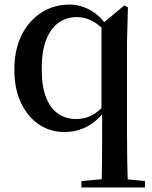

<svg xmlns="http://www.w3.org/2000/svg" viewBox="-20 -563 666 842"><path d="M337 259V231L448 221H510L616 231V259ZM263 16Q200 16 150.5 -17.5Q101 -51 72 -112Q43 -173 43 -257Q43 -346 75 -409.5Q107 -473 162 -508Q217 -543 285 -543Q330 -543 373.5 -520Q417 -497 450 -448L456 -446L442 -426Q410 -459 380 -473.5Q350 -488 317 -488Q273 -488 238.5 -464.5Q204 -441 183.5 -391Q163 -341 163 -259Q163 -181 183 -133Q203 -85 237 -63Q271 -41 314 -41Q350 -41 379.5 -55.5Q409 -70 440 -104L453 -84H445Q409 -33 363 -8.5Q317 16 263 16ZM425 259Q427 202 427.5 143.5Q428 85 428 27V-72L425 -83V-453V-456L525 -539L541 -531L537 -381V27Q537 85 538 143.5Q539 202 541 259Z"/></svg>

Font: Noto Serif TC ExtraLight SemiBold
Style: Regular
Weight: 600
Version: Version 2.003-H1;hotconv 1.1.1;makeotfexe 2.6.0